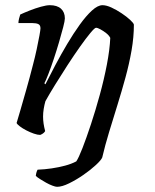

<svg xmlns="http://www.w3.org/2000/svg" viewBox="-20 -520 597 740"><path d="M44 -46Q49 -62 58.5 -95Q68 -128 81 -173.5Q94 -219 107 -270Q115 -300 121.5 -330.5Q128 -361 132 -383Q136 -405 136 -411Q136 -423 128 -427Q120 -431 106 -431H51Q51 -439 53.5 -448.5Q56 -458 58 -464Q73 -471 94.5 -479.5Q116 -488 137.5 -494Q159 -500 172 -500Q200 -500 215 -486.5Q230 -473 230 -449Q230 -440 223.5 -415Q217 -390 207.5 -357.5Q198 -325 187 -292Q176 -259 166 -233.5Q156 -208 151 -199L155 -195Q172 -229 193.5 -269.5Q215 -310 239 -350.5Q263 -391 287.5 -425Q312 -459 334.5 -479.5Q357 -500 375 -500Q390 -500 409.5 -491Q429 -482 448.5 -469Q468 -456 481.5 -443.5Q495 -431 496 -425Q496 -377 487 -325.5Q478 -274 463.5 -221Q449 -168 432.5 -115Q416 -62 400.5 -11Q385 40 374 87Q370 97 349.5 116Q329 135 301.5 154Q274 173 246.5 186.5Q219 200 200 200Q194 200 182 195.5Q170 191 157.5 184Q145 177 134 170Q123 163 118 158Q119 149 121 143Q123 137 125 134Q152 133 179 129Q206 125 230.5 118.5Q255 112 274 102Q283 89 298 50.5Q313 12 330.5 -41Q348 -94 364.5 -154Q381 -214 392 -271.5Q403 -329 405 -374Q400 -384 389 -392.5Q378 -401 367 -407Q356 -413 350 -413Q345 -413 328 -392.5Q311 -372 288 -339.5Q265 -307 240 -268.5Q215 -230 192.5 -193.5Q170 -157 155 -130Q151 -116 148.5 -100.5Q146 -85 146 -71Q146 -57 148 -43.5Q150 -30 154 -15Q153 -12 148 -7.5Q143 -3 135 0Q125 0 110.5 -5Q96 -10 81.5 -17.5Q67 -25 56.5 -33Q46 -41 44 -46Z"/></svg>

Font: Texturina Medium 12pt Medium
Style: Italic
Weight: 500
Italic angle: -11°
Version: Version 1.002